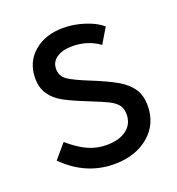

<svg xmlns="http://www.w3.org/2000/svg" viewBox="-103 -605 644 699"><g transform="rotate(-20 219.0 -255.0)"><path d="M30 -74 77 -129Q115 -96 149 -80.5Q183 -65 221 -65Q270 -65 298.5 -86.5Q327 -108 327 -146Q327 -169 315.5 -183Q304 -197 282.5 -207.5Q261 -218 211 -238Q156 -260 125.5 -276.5Q95 -293 77 -318.5Q59 -344 59 -382Q59 -444 103 -482Q147 -520 217 -520Q258 -520 299.5 -506.5Q341 -493 365 -472L330 -413Q285 -446 225 -446Q187 -446 164.5 -430.5Q142 -415 142 -388Q142 -360 164.5 -344.5Q187 -329 242 -307Q304 -282 339 -262Q374 -242 392 -215.5Q410 -189 410 -149Q410 -78 358 -34Q306 10 224 10Q114 10 30 -74Z"/></g></svg>

Font: Bellota
Style: Bold
Weight: 700
Designer: Kemie Guaida
Foundry: Kemie Guaida
Version: Version 4.001